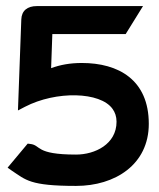

<svg xmlns="http://www.w3.org/2000/svg" viewBox="-20 -600 524 631"><path d="M19 -39C65 -9 77 11 230 11C358 11 469 -59 469 -193C469 -338 369 -393 249 -393C210 -393 178 -387 148 -376L152 -488H393L450 -580H101C70 -580 51 -565 50 -536L39 -237L62 -249C164 -302 310 -299 350 -242C358 -231 363 -217 363 -200C363 -126 292 -92 230 -92C94 -92 116 -123 79 -127L71 -128L5 -49Z"/></svg>

Font: Charger Pro
Style: BlkExt
Weight: 900
Designer: Jasper
Foundry: Cannot Into Space Fonts
Version: Version 1.09